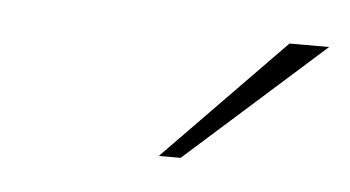

<svg xmlns="http://www.w3.org/2000/svg" viewBox="-27 -714 352 193"><g transform="rotate(5 149.5 -618.0)"><path d="M138 -556H160L299 -680H259Z"/></g></svg>

Font: LT Wave Thin
Style: Italic
Weight: 100
Designer: Daniel Lyons
Version: Version 2.5 (Glyphs App)